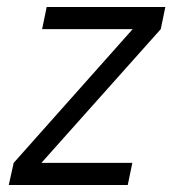

<svg xmlns="http://www.w3.org/2000/svg" viewBox="-20 -527 497 547"><path d="M438 -444 98 -63H357L344 0H5L19 -63L358 -444H100L113 -507H451Z"/></svg>

Font: D-DIN
Style: DIN-Italic
Weight: 400
Italic angle: -12°
Designer: Charles Nix
Foundry: Datto Inc.
Version: Version 1.00